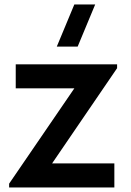

<svg xmlns="http://www.w3.org/2000/svg" viewBox="-20 -822 574 842"><path d="M397.5 -802.5 320.5 -617.5H229L306 -802.5ZM20 0V-16.5L306 -434.5H49V-540H493.5V-523L208.5 -105.5H481.5V0Z"/></svg>

Font: Vortex Mix
Style: Bold
Weight: 700
Designer: Mikhail Sharanda
Foundry: Mikhail Sharanda
Version: Version 4.504;Glyphs 3.1.2 (3151)